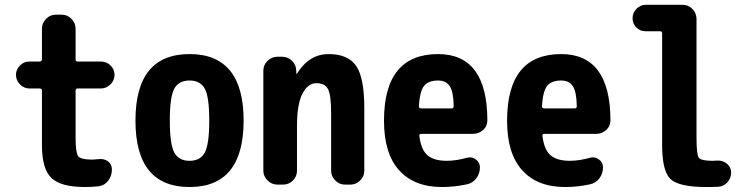

<svg xmlns="http://www.w3.org/2000/svg" viewBox="-20 -750 3040 780"><path d="M295.9 -390.6Q287.1 -390.6 287.1 -381.8V-190.4Q287.1 -129.9 297.4 -115.7Q307.6 -101.6 355.5 -101.6Q362.3 -101.6 379.9 -103.5Q402.3 -106.4 418.5 -94.7Q434.6 -83 434.6 -61.5Q434.6 -35.2 419.4 -15.6Q404.3 3.9 379.9 6.8Q353.5 9.8 325.2 9.8Q227.5 9.8 189 -26.9Q150.4 -63.5 150.4 -160.2V-381.8Q150.4 -390.6 140.6 -390.6H99.6Q77.1 -390.6 61 -407.2Q44.9 -423.8 44.9 -445.8Q44.9 -467.8 61 -483.9Q77.1 -500 99.6 -500H140.6Q149.4 -500 150.4 -508.8V-632.8Q150.4 -656.2 167 -673.3Q183.6 -690.4 207 -690.4H230.5Q253.9 -690.4 270.5 -673.3Q287.1 -656.2 287.1 -632.8V-508.8Q287.1 -500 295.9 -500H389.6Q413.1 -500 429.2 -483.9Q445.3 -467.8 445.3 -445.8Q445.3 -423.8 428.7 -407.2Q412.1 -390.6 389.6 -390.6Z M688 -130.4Q706.1 -96.7 750 -96.7Q793.9 -96.7 812 -130.4Q830.1 -164.1 830.1 -260.3Q830.1 -356.4 812 -389.6Q793.9 -422.9 750 -422.9Q706.1 -422.9 688 -389.6Q669.9 -356.4 669.9 -260.3Q669.9 -164.1 688 -130.4ZM530.3 -260.3Q530.3 -530.3 750 -530.3Q969.7 -530.3 969.7 -260.3Q969.7 9.8 750 9.8Q530.3 9.8 530.3 -260.3Z M1460 -309.6V-56.6Q1460 -33.2 1442.9 -16.6Q1425.8 0 1403.3 0H1381.8Q1358.4 0 1341.8 -17.1Q1325.2 -34.2 1325.2 -56.6V-290Q1325.2 -364.3 1312.5 -388.2Q1299.8 -412.1 1265.1 -412.1Q1230.5 -412.1 1208.5 -369.1Q1186.5 -326.2 1186.5 -237.3V-56.6Q1186.5 -33.2 1169.9 -16.6Q1153.3 0 1129.9 0H1107.4Q1084 0 1066.9 -17.1Q1049.8 -34.2 1049.8 -56.6V-462.9Q1049.8 -486.3 1066.9 -502.9Q1084 -519.5 1107.4 -519.5H1125Q1149.4 -519.5 1166 -503.4Q1182.6 -487.3 1183.6 -462.9V-451.2Q1183.6 -450.2 1184.6 -450.2Q1186.5 -450.2 1186.5 -451.2Q1236.3 -530.3 1314.9 -530.3Q1393.6 -530.3 1426.8 -482.4Q1460 -434.6 1460 -309.6Z M1814.5 -309.6Q1823.2 -309.6 1823.2 -318.4Q1822.3 -377 1807.1 -399.9Q1792 -422.9 1759.8 -422.9Q1720.7 -422.9 1703.1 -401.4Q1685.5 -379.9 1681.6 -318.4Q1681.6 -310.5 1690.4 -309.6ZM1759.8 -530.3Q1959 -530.3 1960 -261.7Q1960 -237.3 1942.4 -221.7Q1924.8 -206.1 1901.4 -206.1H1691.4Q1682.6 -206.1 1683.6 -198.2Q1690.4 -141.6 1716.8 -119.1Q1743.2 -96.7 1794.9 -96.7Q1833 -96.7 1877.9 -109.4Q1897.5 -114.3 1913.6 -102.1Q1929.7 -89.8 1929.7 -70.3Q1929.7 -44.9 1915 -25.4Q1900.4 -5.9 1876 -1Q1826.2 9.8 1775.4 9.8Q1663.1 9.8 1601.6 -58.1Q1540 -126 1540 -259.8Q1540 -530.3 1759.8 -530.3Z M2314.5 -309.6Q2323.2 -309.6 2323.2 -318.4Q2322.3 -377 2307.1 -399.9Q2292 -422.9 2259.8 -422.9Q2220.7 -422.9 2203.1 -401.4Q2185.5 -379.9 2181.6 -318.4Q2181.6 -310.5 2190.4 -309.6ZM2259.8 -530.3Q2459 -530.3 2460 -261.7Q2460 -237.3 2442.4 -221.7Q2424.8 -206.1 2401.4 -206.1H2191.4Q2182.6 -206.1 2183.6 -198.2Q2190.4 -141.6 2216.8 -119.1Q2243.2 -96.7 2294.9 -96.7Q2333 -96.7 2377.9 -109.4Q2397.5 -114.3 2413.6 -102.1Q2429.7 -89.8 2429.7 -70.3Q2429.7 -44.9 2415 -25.4Q2400.4 -5.9 2376 -1Q2326.2 9.8 2275.4 9.8Q2163.1 9.8 2101.6 -58.1Q2040 -126 2040 -259.8Q2040 -530.3 2259.8 -530.3Z M2894.5 -97.7Q2917 -98.6 2933.6 -84.5Q2950.2 -70.3 2950.2 -48.8Q2950.2 -25.4 2934.6 -8.8Q2918.9 7.8 2896.5 8.8Q2881.8 9.8 2849.6 9.8Q2738.3 9.8 2704.1 -22.5Q2669.9 -54.7 2669.9 -160.2V-614.3Q2669.9 -623 2662.1 -623H2603.5Q2580.1 -623 2564.9 -638.7Q2549.8 -654.3 2549.8 -676.3Q2549.8 -698.2 2565.9 -714.4Q2582 -730.5 2603.5 -730.5H2752.9Q2776.4 -730.5 2793 -713.4Q2809.6 -696.3 2809.6 -672.9V-190.4Q2809.6 -122.1 2818.8 -109.4Q2828.1 -96.7 2875 -96.7Q2877.9 -96.7 2884.3 -97.2Q2890.6 -97.7 2894.5 -97.7Z"/></svg>

Font: Rounded Mgen+ 2m bold
Style: Bold
Weight: 700
Designer: [Source Han Sans]
Ryoko NISHIZUKA  (kana & ideographs); Paul D. Hunt (Latin, Greek & Cyrillic); Wenlong ZHANG  (bopomofo
Version: Version 1.059.20150602